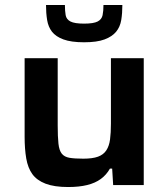

<svg xmlns="http://www.w3.org/2000/svg" viewBox="-20 -744 677 772"><path d="M254 8Q198 8 163 -5.5Q128 -19 110 -44Q92 -69 85.5 -107Q79 -145 79 -194V-510H212V-240Q212 -194 215 -166.5Q218 -139 228.5 -126Q239 -113 259.5 -109.5Q280 -106 315 -106Q352 -106 374 -114Q396 -122 407.5 -139.5Q419 -157 422.5 -183.5Q426 -210 426 -247V-510H558V0H435L431 -66H422Q408 -41 385.5 -24.5Q363 -8 330.5 0Q298 8 254 8ZM318 -574Q266 -574 235 -585.5Q204 -597 189 -616.5Q174 -636 169.5 -663.5Q165 -691 165 -724H241Q241 -700 244 -683Q247 -666 263.5 -657.5Q280 -649 318 -649Q356 -649 372.5 -657.5Q389 -666 392.5 -683Q396 -700 396 -724H472Q472 -691 467.5 -663.5Q463 -636 447 -616.5Q431 -597 400.5 -585.5Q370 -574 318 -574Z"/></svg>

Font: Saira SemiExpanded SemiBold
Style: Regular
Weight: 600
Width: 6
Designer: Hector Gatti with collaboration of the Omnibus-Type team
Foundry: Omnibus-Type
Version: Version 1.101